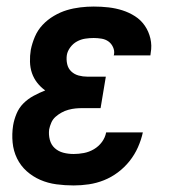

<svg xmlns="http://www.w3.org/2000/svg" viewBox="-20 -558 540 586"><path d="M205 8Q178 8 152 4.5Q126 1 103 -9Q80 -19 61.5 -35.5Q43 -52 32 -74.5Q21 -97 18.5 -123Q16 -149 20 -175Q23 -193 30.5 -211Q38 -229 51.5 -242.5Q65 -256 82.5 -265.5Q100 -275 118 -282Q104 -292 93.5 -305.5Q83 -319 77.5 -335Q72 -351 71.5 -369.5Q71 -388 74 -406Q78 -426 86.5 -446Q95 -466 110 -482Q125 -498 144.5 -509.5Q164 -521 184 -527Q204 -533 225 -535.5Q246 -538 266 -538Q289 -538 311 -535.5Q333 -533 353.5 -526.5Q374 -520 392 -508.5Q410 -497 422 -479.5Q434 -462 439 -440.5Q444 -419 440 -397Q440 -395 439.5 -393Q439 -391 439 -389H327Q327 -389 327.5 -390Q328 -391 328 -392Q330 -403 325 -414Q320 -425 311 -431.5Q302 -438 290 -440Q278 -442 266 -442Q253 -442 240 -440Q227 -438 215 -431.5Q203 -425 194.5 -413.5Q186 -402 184 -390Q182 -376 185 -362.5Q188 -349 197.5 -340Q207 -331 220 -327.5Q233 -324 247 -324H303L287 -228H231Q221 -228 210.5 -227Q200 -226 189 -223Q178 -220 168 -214.5Q158 -209 149.5 -201.5Q141 -194 136.5 -183.5Q132 -173 130 -163Q128 -147 132 -131.5Q136 -116 147 -106Q158 -96 173 -92Q188 -88 205 -88Q220 -88 236 -91Q252 -94 266.5 -102.5Q281 -111 291 -124.5Q301 -138 304 -154H416Q411 -131 401 -108.5Q391 -86 375.5 -66.5Q360 -47 340 -32Q320 -17 297.5 -8Q275 1 251.5 4.5Q228 8 205 8Z"/></svg>

Font: Iosevka Slab Oblique
Style: Bold
Weight: 700
Italic angle: -9°
Monospace: yes
Designer: Belleve Invis
Foundry: Belleve Invis
Version: Version 11.1.1; ttfautohint (v1.8.3)